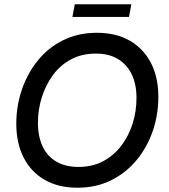

<svg xmlns="http://www.w3.org/2000/svg" viewBox="-20 -863 788 896"><path d="M341 13Q253 13 189 -23.5Q125 -60 90.5 -127.5Q56 -195 56 -286Q56 -367 81.5 -443Q107 -519 155.5 -579.5Q204 -640 274 -675Q344 -710 432 -710Q521 -710 585 -673.5Q649 -637 684 -570Q719 -503 719 -411Q719 -328 693 -252Q667 -176 618 -116.5Q569 -57 499 -22Q429 13 341 13ZM346 -84Q411 -84 461 -110.5Q511 -137 546 -183Q581 -229 599 -286.5Q617 -344 617 -407Q617 -502 567 -557.5Q517 -613 428 -613Q362 -613 311.5 -586Q261 -559 227 -512.5Q193 -466 175 -408.5Q157 -351 157 -290Q157 -226 179 -179.5Q201 -133 243.5 -108.5Q286 -84 346 -84ZM318 -784 329 -843H593L582 -784Z"/></svg>

Font: Hanken Grotesk Medium
Style: Italic
Weight: 500
Italic angle: -8°
Designer: Alfredo Marco Pradil
Foundry: Hanken Design Co.
Version: Version 3.013